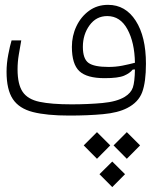

<svg xmlns="http://www.w3.org/2000/svg" viewBox="-20 -471 626 785"><path d="M263.2 1.5Q170.9 1.5 114.5 -12.9Q58.1 -27.3 32.5 -65.9Q6.8 -104.5 6.8 -177.7Q6.8 -211.9 13.9 -248.5Q21 -285.2 27.3 -305.7H66.9Q62 -277.8 56.9 -247.8Q51.8 -217.8 51.8 -187.5Q51.8 -126.5 72.5 -95.7Q93.3 -64.9 141.6 -54.7Q189.9 -44.4 272.9 -44.4Q339.8 -44.4 398.7 -49.8Q457.5 -55.2 490.2 -75.2Q515.6 -90.8 523.2 -113.3Q530.8 -135.7 531.7 -187L522.5 -186.5Q511.2 -171.9 487.3 -161.6Q463.4 -151.4 407.7 -151.4Q335.4 -151.4 304.7 -179.9Q273.9 -208.5 273.9 -279.3Q273.9 -324.7 292.5 -363.8Q311 -402.8 344.2 -427Q377.4 -451.2 421.9 -451.2Q493.2 -451.2 534.9 -386.2Q576.7 -321.3 576.7 -210.4Q576.7 -135.3 561.3 -94Q545.9 -52.7 500 -29.3Q462.4 -9.8 401.1 -4.2Q339.8 1.5 263.2 1.5ZM531.7 -214.4Q530.3 -297.4 501 -351.3Q471.7 -405.3 418.5 -405.3Q373.5 -405.3 346.2 -367.7Q318.8 -330.1 318.8 -279.3Q318.8 -230.5 341.8 -213.9Q364.7 -197.3 423.8 -197.3Q453.1 -197.3 480.2 -202.6Q507.3 -208 531.7 -214.4ZM376.5 69.3 430.7 123.5 376.5 178.2 322.3 123.5ZM498.5 69.3 552.7 123.5 498.5 178.2 444.3 123.5ZM439 189.5 491.2 241.2 439 293.9 386.7 241.2Z"/></svg>

Font: Cascadia Mono NF ExtraLight
Style: Regular
Weight: 200
Monospace: yes
Designer: Aaron Bell
Foundry: Saja Typeworks
Version: Version 2404.023; ttfautohint (v1.8.4)